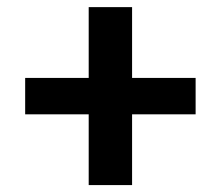

<svg xmlns="http://www.w3.org/2000/svg" viewBox="-20 -591 629 547"><path d="M232.7 -265.3H51.7V-369H232.7V-570.7H356.3V-369H537.3V-265.3H356.3V-63.7H232.7Z"/></svg>

Font: Asta Sans Light
Style: Regular
Weight: 300
Designer: 42dot
Version: Version 1.000